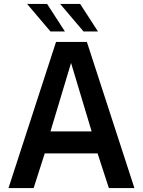

<svg xmlns="http://www.w3.org/2000/svg" viewBox="-20 -950 721 970"><path d="M263 -738H419L659 0H530L473 -175H206L150 0H23ZM443 -286 339 -632 235 -286ZM117 -930H218L308 -791H235ZM284 -930H385L475 -791H402Z"/></svg>

Font: Exo SemiBold
Style: Regular
Weight: 600
Designer: Natanael Gama
Foundry: Natanael Gama
Version: Version 1.500